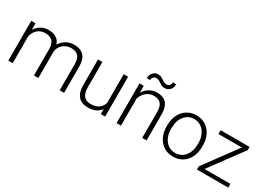

<svg xmlns="http://www.w3.org/2000/svg" viewBox="-10 -1465 3044 2209"><g transform="rotate(30 1511.5 -361.0)"><path d="M129.4 -528.3 131.3 -442.4Q160.6 -490.2 204.6 -514.2Q248.5 -538.1 302.2 -538.1Q427.2 -538.1 460.9 -435.5Q489.3 -484.9 536.6 -511.5Q584 -538.1 641.1 -538.1Q811 -538.1 814.5 -352.5V0H755.9V-348.1Q755.4 -418.9 725.3 -453.1Q695.3 -487.3 627.4 -487.3Q564.5 -486.3 521 -446.5Q477.5 -406.7 472.7 -349.6V0H414.1V-352.5Q413.6 -420.4 382.1 -453.9Q350.6 -487.3 285.2 -487.3Q230 -487.3 190.4 -455.8Q150.9 -424.3 131.8 -362.3V0H73.2V-528.3Z M1302.2 -66.9Q1249.5 9.8 1133.8 9.8Q1049.3 9.8 1005.4 -39.3Q961.4 -88.4 960.4 -184.6V-528.3H1018.6V-191.9Q1018.6 -41 1140.6 -41Q1267.6 -41 1301.3 -146V-528.3H1359.9V0H1303.2Z M1567.4 -528.3 1569.3 -438Q1599.1 -486.8 1643.6 -512.5Q1688 -538.1 1741.7 -538.1Q1826.7 -538.1 1868.2 -490.2Q1909.7 -442.4 1910.2 -346.7V0H1852.1V-347.2Q1851.6 -418 1822 -452.6Q1792.5 -487.3 1727.5 -487.3Q1673.3 -487.3 1631.6 -453.4Q1589.8 -419.4 1569.8 -361.8V0H1511.7V-528.3ZM1882.8 -729Q1882.8 -682.1 1855.2 -653.6Q1827.6 -625 1787.6 -625Q1750.5 -625 1715.1 -651.9Q1679.7 -678.7 1651.9 -678.7Q1628.9 -678.7 1613.5 -663.6Q1598.1 -648.4 1598.1 -621.1L1554.2 -622.6Q1554.2 -667.5 1580.8 -696.8Q1607.4 -726.1 1649.4 -726.1Q1672.9 -726.1 1689.5 -717.8Q1706.1 -709.5 1720.7 -699.2Q1735.4 -689 1750.2 -680.7Q1765.1 -672.4 1785.2 -672.4Q1807.6 -672.4 1823.5 -688.5Q1839.4 -704.6 1839.4 -731.9Z M2028.8 -272Q2028.8 -348.1 2058.3 -409.2Q2087.9 -470.2 2141.8 -504.2Q2195.8 -538.1 2264.2 -538.1Q2369.6 -538.1 2435.1 -464.1Q2500.5 -390.1 2500.5 -268.1V-255.9Q2500.5 -179.2 2470.9 -117.9Q2441.4 -56.6 2387.7 -23.4Q2334 9.8 2265.1 9.8Q2160.2 9.8 2094.5 -64.2Q2028.8 -138.2 2028.8 -260.3ZM2087.4 -255.9Q2087.4 -161.1 2136.5 -100.3Q2185.5 -39.6 2265.1 -39.6Q2344.2 -39.6 2393.3 -100.3Q2442.4 -161.1 2442.4 -260.7V-272Q2442.4 -332.5 2419.9 -382.8Q2397.5 -433.1 2356.9 -460.7Q2316.4 -488.3 2264.2 -488.3Q2186 -488.3 2136.7 -427Q2087.4 -365.7 2087.4 -266.6Z M2651.9 -49.3H2995.1V0H2579.6V-43L2899.9 -478H2589.4V-528.3H2973.6V-484.9Z"/></g></svg>

Font: RobotoInd Light
Style: Regular
Weight: 300
Designer: Google
Version: Version 2.001151; 2014